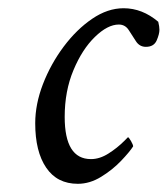

<svg xmlns="http://www.w3.org/2000/svg" viewBox="-20 -445 411 471"><path d="M170.9 5.9Q120.1 5.9 93.3 -33.7Q66.4 -73.2 66.4 -142.6Q66.4 -189.5 85.4 -238.8Q104.5 -288.1 136.2 -330.6Q168 -373 206.1 -398.9Q244.1 -424.8 283.2 -424.8Q329.1 -424.8 368.2 -391.6Q371.1 -379.9 371.1 -372.1Q371.1 -361.3 364.3 -345.7Q357.4 -330.1 337.9 -330.1Q322.3 -330.1 313.5 -343.8Q304.7 -357.4 295.9 -371.1Q287.1 -384.8 271.5 -384.8Q244.1 -384.8 212.9 -354.5Q181.6 -324.2 160.2 -272.9Q138.7 -221.7 138.7 -158.2Q138.7 -54.7 203.1 -54.7Q224.6 -54.7 246.1 -68.4Q267.6 -82 285.2 -99.6L293.9 -108.4Q295.9 -108.4 301.3 -99.1Q306.6 -89.8 306.6 -85.9Q297.9 -72.3 276.9 -50.3Q255.9 -28.3 228 -11.2Q200.2 5.9 170.9 5.9Z"/></svg>

Font: Crimson Text
Style: Italic
Weight: 400
Italic angle: -11°
Designer: Sebastian Kosch
Foundry: Sebastian Kosch
Version: Version 1.100; ttfautohint (v1.8.4)